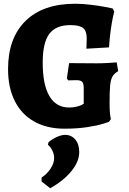

<svg xmlns="http://www.w3.org/2000/svg" viewBox="-20 -676 688 1025"><path d="M23 -307Q23 -473 116.5 -564.5Q210 -656 381 -656Q421 -656 465.5 -650.5Q510 -645 541 -639Q572 -633 581 -631L590 -615Q588 -608 582.5 -582.5Q577 -557 571 -514.5Q565 -472 562 -423L441 -416Q441 -420 442 -434.5Q443 -449 443 -471Q443 -511 423.5 -526.5Q404 -542 356 -542Q278 -542 243 -495Q208 -448 208 -342Q208 -223 244 -162.5Q280 -102 349 -102Q371 -102 388.5 -106.5Q406 -111 415.5 -115.5Q425 -120 427 -122V-203Q427 -230 419 -239Q411 -248 388 -248L344 -247L337 -258L349 -339L494 -338Q526 -338 559.5 -340Q593 -342 603 -343L611 -296Q590 -284 580.5 -267.5Q571 -251 568 -220.5Q565 -190 565 -126Q565 -67 572 -40L562 -26Q562 -25 529.5 -15Q497 -5 444 3Q391 11 324 11Q231 11 163 -27Q95 -65 59 -136.5Q23 -208 23 -307ZM202 293V272Q232 252 250.5 223.5Q269 195 269 168Q269 148 260 129Q251 110 236 97L239 83Q261 65 285 54.5Q309 44 328 44Q361 44 382 69Q403 94 403 136Q403 187 360.5 238.5Q318 290 248 329Z"/></svg>

Font: Alegreya SC ExtraBold
Style: Regular
Weight: 800
Designer: Juan Pablo del Peral
Foundry: Huerta Tipografica
Version: Version 2.007; ttfautohint (v1.6)